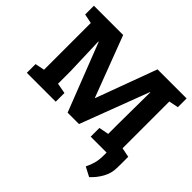

<svg xmlns="http://www.w3.org/2000/svg" viewBox="-209 -963 1439 1439"><g transform="rotate(45 510.5 -244.0)"><path d="M21.5 0V-92.3L96.2 -107.4V-603L21.5 -618.2V-710.9H331.5L514.6 -228.5H517.6L695.8 -710.9H1003.9V-618.2L928.7 -603V-107.4L1003.9 -92.3V0H698.2V-92.3L776.4 -107.4V-223.1L779.3 -550.3L776.4 -550.8L569.3 -4.9H448.7L237.8 -545.4L234.4 -544.9L244.6 -241.7V-107.4L327.6 -92.3V0ZM904.3 222.7 829.6 183.6Q847.2 149.9 856.9 113.5Q866.7 77.1 866.7 31.2V-85H1003.9L1003.4 22.5Q1003.4 83 974.1 134.8Q944.8 186.5 904.3 222.7Z"/></g></svg>

Font: Roboto Slab ExtraBold
Style: Regular
Weight: 800
Designer: Google
Version: Version 2.001; ttfautohint (v1.8.3)